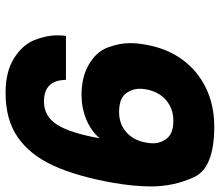

<svg xmlns="http://www.w3.org/2000/svg" viewBox="-70 -717 790 690"><g transform="rotate(90 325.0 -372.0)"><path d="M267 -214Q268 -135 345 -135Q398 -135 428 -182Q458 -229 477 -335Q450 -304 409 -287Q368 -270 321 -270Q257 -270 211.5 -296.5Q166 -323 150.5 -364.5Q135 -406 135 -444Q135 -472 141 -503Q154 -577 194 -632Q234 -687 296 -717Q358 -747 435 -747Q583 -747 616.5 -674.5Q650 -602 650 -520Q650 -459 637 -384Q614 -254 575.5 -169.5Q537 -85 473.5 -41Q410 3 314 3Q238 3 190 -27Q142 -57 124.5 -99.5Q107 -142 107 -184Q107 -199 109 -214ZM383 -405Q425 -405 454.5 -430.5Q484 -456 492 -500Q495 -514 495 -526Q495 -556 476.5 -578Q458 -600 414 -600Q370 -600 339.5 -573.5Q309 -547 301 -501Q299 -490 299 -480Q299 -451 317 -428Q335 -405 383 -405Z"/></g></svg>

Font: Fz Poppins
Style: Bold Italic
Weight: 700
Italic angle: -10°
Designer: Ninad Kale (Devanagari), Jonny Pinhorn (Latin)
Foundry: Indian Type Foundry
Version: Vit hóa bi Vntype.Com & FontZin.Com